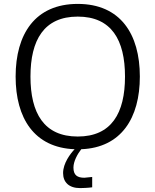

<svg xmlns="http://www.w3.org/2000/svg" viewBox="-20 -753 794 983"><path d="M378 -668C551 -668 620 -548 620 -361C620 -174 551 -54 378 -54C205 -54 136 -174 136 -361C136 -548 205 -668 378 -668ZM452 153 412 157C376 157 356 144 356 105C356 73 377 35 396 11C601 3 696 -149 696 -361C696 -579 596 -733 378 -733C160 -733 60 -579 60 -361C60 -148 155 3 362 11C340 34 303 83 303 133C303 180 333 210 390 210C400 210 431 209 452 206Z"/></svg>

Font: Perun Light
Style: Regular
Weight: 300
Foundry: Copyright (c) Stefan Peev, Context Ltd, 2016
Version: Version 1.089